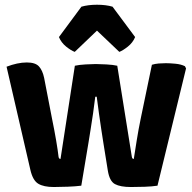

<svg xmlns="http://www.w3.org/2000/svg" viewBox="-20 -764 792 790"><path d="M7 -489.5Q29 -498 50 -502.5Q71 -507 90.5 -507Q125.5 -507 140.2 -490.8Q155 -474.5 161.5 -444L194 -276Q204 -227.5 211 -186.2Q218 -145 221 -118.5Q222.5 -110 229 -110L288 -493.5Q305.5 -497.5 332.8 -499Q360 -500.5 374 -500.5Q389 -500.5 417.2 -499Q445.5 -497.5 462.5 -493.5L522.5 -118.5Q524 -110 530.5 -110Q536 -145.5 542.8 -187.8Q549.5 -230 559 -276L605 -497.5Q617.5 -501.5 633.2 -502.8Q649 -504 662.5 -504Q678 -504 701.8 -501.8Q725.5 -499.5 741 -491.5L745.5 -482.5L628 0Q605.5 3.5 575 4.5Q544.5 5.5 518.5 5.5Q475.5 5.5 453 -6.5Q430.5 -18.5 423.5 -63L405.5 -175Q401.5 -200 396.8 -231.2Q392 -262.5 387.2 -297Q382.5 -331.5 378 -366H372Q368 -332 363 -297.8Q358 -263.5 353 -232.5Q348 -201.5 344 -176.5L314.5 0Q291 3 259.5 4.2Q228 5.5 201.5 5.5Q160 5.5 137.5 -8Q115 -21.5 105 -65ZM443 -736.5 536 -611.5Q526.5 -588.5 506 -572.2Q485.5 -556 471 -550.5L379 -638L287.5 -550.5Q272.5 -556 252.2 -572.2Q232 -588.5 222.5 -611.5L315 -736.5Q343 -744.5 379 -744.5Q416 -744.5 443 -736.5Z"/></svg>

Font: Signika Negative Light
Style: Bold
Weight: 700
Version: Version 2.001